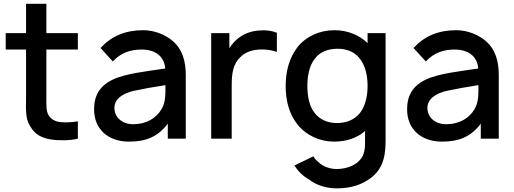

<svg xmlns="http://www.w3.org/2000/svg" viewBox="-20 -739 2740 1023"><path d="M227.1 -475H394.8V-562.5H227.1V-718.8H118.8V-562.5H10.4V-475H118.8V-220.8C118.8 -159.4 113.5 -109.4 140.6 -66.7C166.7 -21.9 201 -4.2 252.1 4.2C290.6 10.4 354.2 10.4 394.8 0V-92.7C365.6 -87.5 331.2 -85.4 302.1 -88.5C277.1 -90.6 252.1 -102.1 238.5 -126C225 -147.9 227.1 -181.2 227.1 -227.1Z M969.8 0V-340.6C969.8 -409.4 953.1 -476 900 -520.8C861.5 -554.2 802.1 -578.1 743.8 -578.1C647.9 -578.1 574 -546.9 515.6 -483.3L581.2 -411.5C624 -458.3 676 -475 734.4 -475C807.3 -475 855.2 -439.6 860.4 -374C764.6 -359.4 650 -347.9 580.2 -314.6C509.4 -280.2 481.3 -228.1 481.3 -156.2C481.3 -51 556.2 15.6 666.7 15.6C757.3 15.6 820.8 -9.4 874 -80.2V0ZM840.6 -157.3C811.5 -107.3 757.3 -77.1 689.6 -77.1C632.3 -77.1 589.6 -112.5 589.6 -164.6C589.6 -213.5 637.5 -242.7 693.8 -255.2C737.5 -264.6 799 -276 861.5 -285.4C861.5 -235.4 862.5 -193.8 840.6 -157.3Z M1370.8 -577.1C1330.2 -576 1289.6 -564.6 1255.2 -539.6C1232.3 -522.9 1214.6 -503.1 1202.1 -481.3V-562.5H1105.2V0H1214.6V-283.3C1214.6 -345.8 1220.8 -396.9 1260.4 -434.4C1283.3 -458.3 1318.8 -472.9 1361.5 -475C1395.8 -477.1 1429.2 -471.9 1455.2 -462.5V-564.6C1428.1 -575 1399 -579.2 1370.8 -577.1Z M1938.5 -562.5V-509.4C1893.8 -553.1 1830.2 -578.1 1762.5 -578.1C1685.4 -578.1 1612.5 -546.9 1565.6 -488.5C1520.8 -431.3 1502.1 -357.3 1502.1 -281.2C1502.1 -206.3 1518.8 -133.3 1565.6 -75C1612.5 -16.7 1684.4 15.6 1760.4 15.6C1824 15.6 1881.2 -3.1 1925 -40.6V13.5C1926 69.8 1916.7 100 1883.3 127.1C1855.2 150 1813.5 161.5 1772.9 161.5C1739.6 161.5 1700 149 1676 124C1665.6 115.6 1656.2 106.3 1650 93.8L1549 142.7C1567.7 174 1596.9 201 1627.1 217.7C1664.6 247.9 1720.8 264.6 1771.9 264.6C1826 264.6 1884.4 256.2 1940.6 219.8C2008.3 176 2034.4 115.6 2034.4 15.6V-562.5ZM1775 -83.3C1728.1 -83.3 1681.2 -101 1653.1 -141.7C1627.1 -177.1 1617.7 -228.1 1617.7 -281.2C1617.7 -335.4 1628.1 -386.5 1654.2 -421.9C1682.3 -462.5 1727.1 -479.2 1779.2 -479.2C1826 -479.2 1868.8 -463.5 1895.8 -428.1C1926 -391.7 1938.5 -337.5 1938.5 -281.2C1938.5 -226 1926 -170.8 1895.8 -134.4C1866.7 -100 1824 -83.3 1775 -83.3Z M2637.5 0V-340.6C2637.5 -409.4 2620.8 -476 2567.7 -520.8C2529.2 -554.2 2469.8 -578.1 2411.5 -578.1C2315.6 -578.1 2241.7 -546.9 2183.3 -483.3L2249 -411.5C2291.7 -458.3 2343.8 -475 2402.1 -475C2475 -475 2522.9 -439.6 2528.1 -374C2432.3 -359.4 2317.7 -347.9 2247.9 -314.6C2177.1 -280.2 2149 -228.1 2149 -156.2C2149 -51 2224 15.6 2334.4 15.6C2425 15.6 2488.5 -9.4 2541.7 -80.2V0ZM2508.3 -157.3C2479.2 -107.3 2425 -77.1 2357.3 -77.1C2300 -77.1 2257.3 -112.5 2257.3 -164.6C2257.3 -213.5 2305.2 -242.7 2361.5 -255.2C2405.2 -264.6 2466.7 -276 2529.2 -285.4C2529.2 -235.4 2530.2 -193.8 2508.3 -157.3Z"/></svg>

Font: Manrope Semibold
Style: Regular
Weight: 600
Width: 4
Designer: Michael Sharanda
Foundry: Michael Sharanda
Version: Version 2.000;PS 002.000;hotconv 1.0.88;makeotf.lib2.5.64775